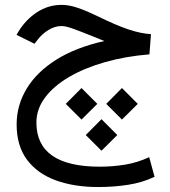

<svg xmlns="http://www.w3.org/2000/svg" viewBox="-20 -437 698 788"><path d="M416 -10.7 480.5 -75.7 545.4 -10.7 480.5 53.7ZM250 -10.7 314.5 -75.7 379.4 -10.7 314.5 53.7ZM332 117.2 396.5 52.2 461.4 117.2 396.5 181.6ZM408.2 -268.6Q398.9 -272.5 391.6 -275.4Q384.3 -278.3 363.8 -286.6Q314.5 -306.6 282.2 -318.4Q250 -330.1 232.9 -330.1Q205.1 -330.1 179 -314Q152.8 -297.9 134.8 -274.4L121.6 -257.3L47.9 -293.9L55.2 -306.6Q85.9 -356.9 132.1 -387Q178.2 -417 233.4 -417Q264.2 -417 301.3 -404.1Q338.4 -391.1 381.3 -370.1Q457 -333 507.3 -316.2Q557.6 -299.3 599.6 -296.9L593.3 -213.9Q495.6 -206.1 411.4 -182.1Q327.1 -158.2 263.7 -121.1Q200.2 -84 164.8 -36.6Q129.4 10.7 129.4 65.9Q129.4 247.1 389.6 247.1Q442.4 247.1 493.2 238.8Q543.9 230.5 592.3 208L614.3 288.6Q565.4 312 506.8 321.3Q448.2 330.6 382.8 330.6Q284.2 330.6 208.7 303Q133.3 275.4 90.8 218.5Q48.3 161.6 48.3 73.7Q48.3 -4.9 89.4 -73Q130.4 -141.1 210.4 -191.7Q290.5 -242.2 408.2 -268.6Z"/></svg>

Font: Vazir WOL
Style: Regular-WOL
Weight: 400
Designer: Saber Rastikerdar
Foundry: Saber Rastikerdar
Version: Version 30.00;August 23, 2021;FontCreator 13.0.0.2683 64-bit